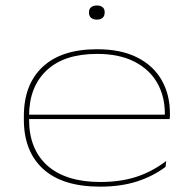

<svg xmlns="http://www.w3.org/2000/svg" viewBox="-20 -668 702 700"><path d="M345 12.5Q208 12.5 137.5 -51.8Q67 -116 67 -231.5V-245Q67 -360 135.5 -424.2Q204 -488.5 334 -488.5Q420.5 -488.5 479.8 -458.8Q539 -429 569.2 -376.2Q599.5 -323.5 599.5 -254.5V-252.5Q599.5 -249 599.5 -244.2Q599.5 -239.5 598.5 -234H580.5Q581 -238 581 -243.2Q581 -248.5 581 -253.5Q581 -317.5 552.8 -366.5Q524.5 -415.5 469.5 -443.5Q414.5 -471.5 334 -471.5Q213.5 -471.5 149.8 -411.2Q86 -351 86 -245V-240V-237.5V-231.5Q86 -178 102.8 -136Q119.5 -94 152.5 -64.5Q185.5 -35 234 -19.8Q282.5 -4.5 345.5 -4.5Q418 -4.5 475.5 -22.8Q533 -41 586 -81L583.5 -59.5Q536.5 -24.5 478 -6Q419.5 12.5 345 12.5ZM76 -234V-250H592V-234ZM333 -596.5Q320 -596.5 312.2 -603Q304.5 -609.5 304.5 -621.5V-624.5Q304.5 -635.5 312.2 -641.8Q320 -648 333 -648Q346.5 -648 354 -641.8Q361.5 -635.5 361.5 -624.5V-621.5Q361.5 -609.5 354 -603Q346.5 -596.5 333 -596.5Z"/></svg>

Font: Anek Latin Expanded Thin
Style: Regular
Weight: 250
Width: 7
Designer: Yesha Goshar
Foundry: Ek Type
Version: Version 1.003